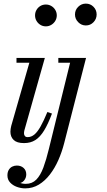

<svg xmlns="http://www.w3.org/2000/svg" viewBox="-20 -780 588 1060"><path d="M112.5 10Q73.5 10 55.5 -7.2Q37.5 -24.5 37.5 -53Q37.5 -60.5 38.8 -68.8Q40 -77 42 -85L142 -433.5H71V-460H227.5L114.5 -60Q113.5 -56 113 -51.8Q112.5 -47.5 112.5 -44Q112.5 -35.5 117.2 -29.2Q122 -23 133 -23Q152.5 -23 169.8 -37.2Q187 -51.5 204.2 -82.2Q221.5 -113 241.5 -161.5L267 -153Q245.5 -95.5 223.5 -59.5Q201.5 -23.5 175.2 -6.8Q149 10 112.5 10ZM233 -634.5Q216.5 -634.5 203 -642.8Q189.5 -651 181.5 -664.8Q173.5 -678.5 173.5 -695Q173.5 -711.5 181.5 -725.2Q189.5 -739 203 -747Q216.5 -755 233 -755Q249.5 -755 263.2 -747Q277 -739 285.2 -725.2Q293.5 -711.5 293.5 -695Q293.5 -678.5 285.2 -664.8Q277 -651 263.2 -642.8Q249.5 -634.5 233 -634.5ZM119 260Q96 260 73.2 251.8Q50.5 243.5 35.8 227.5Q21 211.5 21 188.5Q21 170.5 28.2 158.2Q35.5 146 47.2 140Q59 134 73 134Q95.5 134 110.2 147.2Q125 160.5 125 183Q125 202 112.5 217.2Q100 232.5 75 232.5Q53.5 232.5 37.8 219.8Q22 207 22 188.5H48Q48 198.5 58 209.2Q68 220 84.8 227.5Q101.5 235 122.5 235Q157.5 235 180.5 211.5Q203.5 188 219.5 144.8Q235.5 101.5 249.5 43.5L367 -433.5H302V-460H455L334 11.5Q322 58.5 302.5 103Q283 147.5 255.8 183Q228.5 218.5 194.5 239.2Q160.5 260 119 260ZM454 -639.5Q429.5 -639.5 411.8 -657.5Q394 -675.5 394 -700Q394 -725 411.8 -742.5Q429.5 -760 454 -760Q479 -760 496.2 -742.5Q513.5 -725 513.5 -700Q513.5 -675.5 496.2 -657.5Q479 -639.5 454 -639.5Z"/></svg>

Font: Bodoni Moda 9pt
Style: Italic
Weight: 400
Italic angle: -13°
Designer: Owen Earl
Foundry: indestructible type
Version: Version 2.005